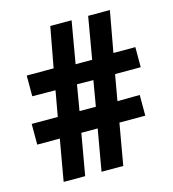

<svg xmlns="http://www.w3.org/2000/svg" viewBox="-107 -800 806 896"><g transform="rotate(-15 295.5 -351.5)"><path d="M16 -192H125L90 8H194L229 -192H308L273 8H378L413 -192H538V-292L430 -291L452 -416H576V-513H470L506 -711H401L366 -508H286L321 -711H218L182 -516H52V-416L164 -415L142 -292H16ZM247 -292 268 -416 347 -415 326 -292Z"/></g></svg>

Font: Asimov Pro
Style: Blk
Weight: 900
Designer: Google
Version: Version 2.000980; 2014